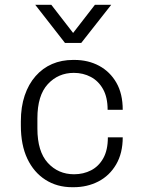

<svg xmlns="http://www.w3.org/2000/svg" viewBox="-20 -771 590 801"><path d="M281 10Q218 10 169.5 -21Q121 -52 94 -109Q67 -166 67 -247V-265Q67 -325 83 -372.5Q99 -420 128.5 -453.5Q158 -487 197.5 -504Q237 -521 285 -521H290Q348 -521 393.5 -496.5Q439 -472 465.5 -426Q492 -380 492 -313H429Q429 -365 410 -399Q391 -433 359 -450Q327 -467 288 -467Q223 -467 179.5 -420Q136 -373 136 -277V-235Q136 -139 179.5 -91.5Q223 -44 289 -44Q328 -44 360 -60.5Q392 -77 411 -111Q430 -145 430 -198H492Q492 -132 464.5 -85Q437 -38 390.5 -14Q344 10 287 10ZM444 -751 319 -592H251L127 -751H194L304 -609H266L376 -751Z"/></svg>

Font: Chivo ExtraLight
Style: Regular
Weight: 250
Designer: Hector Gatti
Foundry: Omnibus-Type
Version: Version 2.002